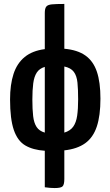

<svg xmlns="http://www.w3.org/2000/svg" viewBox="-20 -755 555 973"><path d="M207 194V9Q147 5 108 -18Q69 -41 50 -96.5Q31 -152 31 -251Q31 -326 48.5 -380Q66 -434 105 -466Q144 -498 207 -506V-689Q207 -712 214.5 -721.5Q222 -731 243.5 -733Q265 -735 306 -735V-508Q373 -502 413 -473.5Q453 -445 471 -391.5Q489 -338 489 -255Q489 -169 470.5 -113.5Q452 -58 411.5 -29Q371 0 306 7V152Q306 179 298 188.5Q290 198 257 198Q244 198 233.5 197Q223 196 207 194ZM207 -83V-416Q180 -408 166.5 -387.5Q153 -367 148.5 -333Q144 -299 144 -251Q144 -201 148 -166.5Q152 -132 165.5 -111.5Q179 -91 207 -83ZM306 -83Q336 -92 351 -113Q366 -134 371 -168.5Q376 -203 376 -252Q376 -302 372.5 -336.5Q369 -371 354 -391Q339 -411 306 -418Z"/></svg>

Font: Yanone Kaffeesatz
Style: Bold
Weight: 700
Designer: Yanone (Cyrillic: Daniel Pouzeot, Huerta Tipografica, and Cyreal)
Foundry: Yanone
Version: Version 2.003